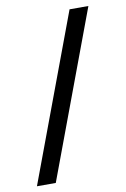

<svg xmlns="http://www.w3.org/2000/svg" viewBox="-82 -764 532 813"><g transform="rotate(-10 183.5 -357.0)"><path d="M356.9 -713.9 90.8 0H9.8L275.9 -713.9Z"/></g></svg>

Font: f02724691
Style: Regular
Weight: 400
Foundry: Ascender Corporation
Version: Version 1.10